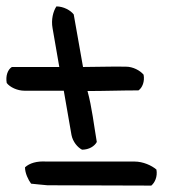

<svg xmlns="http://www.w3.org/2000/svg" viewBox="-45 -561 559 599"><path d="M403 -328C407 -307 399 -287 387 -279C333 -279 280 -277 228 -277C242 -226 248 -170 257 -118C250 -105 233 -94 211 -94C197 -101 182 -119 178 -140L154 -278H31C9 -278 -14 -289 -24 -302C-28 -324 -21 -344 -8 -352H140L119 -473C114 -500 121 -526 131 -541C153 -541 175 -529 185 -516L214 -352C259 -352 303 -354 348 -353C370 -353 392 -341 403 -328ZM443 -32C447 -10 438 9 427 18C319 18 209 17 103 17C85 15 67 14 52 12C43 0 33 -21 33 -39C47 -52 70 -59 100 -57H375C401 -57 428 -45 443 -32Z"/></svg>

Font: Snowfall
Style: RevObl
Weight: 400
Designer: Jasper
Foundry: Cannot Into Space Fonts
Version: Version 0.9